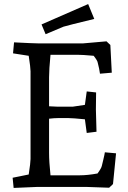

<svg xmlns="http://www.w3.org/2000/svg" viewBox="-20 -918 628 943"><path d="M44 -656 49 -710Q145 -705 165 -705H389L503 -715L522 -697L529 -561L471 -556Q468 -580 460 -610Q459 -620 440 -644Q385 -649 359 -649H228Q221 -576 221 -538V-396Q255 -394 264 -394H337L397 -403L406 -469L452 -464Q451 -400 451 -380L454 -271L406 -265L397 -332Q337 -338 317 -338H264Q246 -338 221 -335V-167Q221 -124 228 -57H372Q410 -57 459 -66Q478 -92 480 -103Q481 -107 487.5 -134Q494 -161 495 -170L550 -165L535 -14L516 4Q422 0 402 0H165L47 5L42 -45L121 -61Q130 -119 130 -137V-568Q130 -586 121 -644ZM413 -898 443 -825Q311 -793 292 -787L204 -750L184 -798Z"/></svg>

Font: Andada
Style: Regular
Weight: 400
Designer: Carolina Giovagnoli
Foundry: Carolina Giovagnoli
Version: Version 1.003